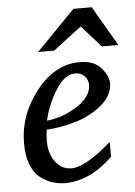

<svg xmlns="http://www.w3.org/2000/svg" viewBox="-53 -761 571 813"><g transform="rotate(-5 233.0 -354.0)"><path d="M417 -393Q417 -342 369.5 -302Q322 -262 259.5 -243Q197 -224 133 -220Q129 -194 129 -174Q129 -119 155 -83.5Q181 -48 224 -48Q283 -48 394 -145V-82Q297 12 191 12Q165 12 140 4.5Q115 -3 89 -21.5Q63 -40 47.5 -78Q32 -116 32 -170Q32 -291 111.5 -392Q191 -493 296 -493Q357 -493 387 -458.5Q417 -424 417 -393ZM328 -394Q328 -415 313 -431Q298 -447 274 -447Q229 -447 191 -387Q153 -327 137 -258Q206 -265 267 -304.5Q328 -344 328 -394ZM466 -551H396L314 -643L194 -551H125L290 -720H368Z"/></g></svg>

Font: Veleka
Style: Italic
Weight: 400
Italic angle: -12°
Designer: Stefan Peev, Context Ltd, 2016; SIL International, 1997-2014.
Foundry: Stefan Peev, Context Ltd, 2016
Version: Version 1.000